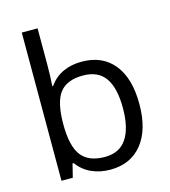

<svg xmlns="http://www.w3.org/2000/svg" viewBox="-114 -851 840 951"><g transform="rotate(-15 306.5 -375.0)"><path d="M335 -543.9Q440.4 -543.9 498.8 -471.9Q557.1 -399.9 557.1 -268.1Q557.1 -136.2 498.3 -63.2Q439.5 9.8 335 9.8Q282.7 9.8 239.5 -9.5Q196.3 -28.8 167 -68.8H161.1L144 0H85.9V-759.8H167V-575.2Q167 -513.2 163.1 -463.9H167Q223.6 -543.9 335 -543.9ZM323.2 -476.1Q240.2 -476.1 203.6 -428.5Q167 -380.9 167 -268.1Q167 -155.3 204.6 -106.7Q242.2 -58.1 325.2 -58.1Q399.9 -58.1 436.5 -112.5Q473.1 -167 473.1 -269Q473.1 -373.5 436.5 -424.8Q399.9 -476.1 323.2 -476.1Z"/></g></svg>

Font: f05545470
Style: Regular
Weight: 400
Foundry: Ascender Corporation
Version: Version 1.10